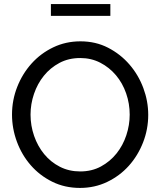

<svg xmlns="http://www.w3.org/2000/svg" viewBox="-20 -918 788 943"><path d="M230 -840V-898H522V-840ZM373 5Q298 5 236.5 -25.5Q175 -56 131 -106.5Q87 -157 63 -222Q39 -287 39 -355Q39 -426 64.5 -491Q90 -556 135 -606Q180 -656 241.5 -685.5Q303 -715 375 -715Q450 -715 511 -683.5Q572 -652 616 -601Q660 -550 684 -485.5Q708 -421 708 -354Q708 -283 682.5 -218Q657 -153 612.5 -103.5Q568 -54 506.5 -24.5Q445 5 373 5ZM130 -355Q130 -301 147.5 -250.5Q165 -200 197 -161Q229 -122 274 -99Q319 -76 374 -76Q431 -76 476 -100.5Q521 -125 552.5 -164.5Q584 -204 600.5 -254Q617 -304 617 -355Q617 -409 599.5 -459.5Q582 -510 549.5 -548.5Q517 -587 472.5 -610Q428 -633 374 -633Q317 -633 272 -609Q227 -585 195.5 -546Q164 -507 147 -457Q130 -407 130 -355Z"/></svg>

Font: Raleway Medium Alt1
Style: Regular
Weight: 500
Designer: Matt McInerney, Pablo Impallari, Rodrigo Fuenzalida
Foundry: Matt McInerney, Pablo Impallari, Rodrigo Fuenzalida
Version: Version 3.000g; ttfautohint (v1.5) -l 8 -r 28 -G 28 -x 14 -D